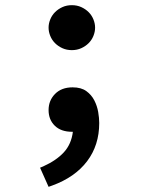

<svg xmlns="http://www.w3.org/2000/svg" viewBox="-20 -514 620 743"><path d="M168 -407Q168 -423 174.5 -439Q181 -455 193 -467Q205 -479 221.5 -486.5Q238 -494 258 -494Q278 -494 294.5 -486.5Q311 -479 323 -467Q335 -455 341.5 -439Q348 -423 348 -407Q348 -391 341.5 -375Q335 -359 323 -347Q311 -335 294.5 -327.5Q278 -320 258 -320Q238 -320 221.5 -327.5Q205 -335 193 -347Q181 -359 174.5 -375Q168 -391 168 -407ZM262 -4H259Q216 -4 192 -27.5Q168 -51 168 -88Q168 -125 193 -150.5Q218 -176 261 -176Q294 -176 314 -161.5Q334 -147 345 -125.5Q356 -104 360 -80.5Q364 -57 364 -38Q364 48 317 110Q270 172 182 204L168 209L135 135L147 130Q198 107 227 75.5Q256 44 262 -4Z"/></svg>

Font: Codetta
Style: Bold
Weight: 700
Designer: Ulrich Proeller
Foundry: PROSA GmbH
Version: Version 2.00;September 29, 2018;FontCreator 11.5.0.2427 64-b